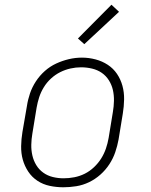

<svg xmlns="http://www.w3.org/2000/svg" viewBox="-20 -785 640 813"><path d="M248 8Q219 8 190.5 2Q162 -4 138.5 -19.5Q115 -35 99.5 -58.5Q84 -82 76.5 -109Q69 -136 69.5 -166Q70 -196 75 -226L94 -336Q98 -363 107 -389.5Q116 -416 132 -440.5Q148 -465 170 -484.5Q192 -504 218 -516Q244 -528 271.5 -534.5Q299 -541 327 -541Q356 -541 384.5 -533.5Q413 -526 436.5 -510.5Q460 -495 475.5 -472Q491 -449 498.5 -421.5Q506 -394 505.5 -364Q505 -334 500 -304L482 -194Q477 -167 468 -140.5Q459 -114 443 -89.5Q427 -65 405 -45.5Q383 -26 357 -13.5Q331 -1 303 3.5Q275 8 248 8ZM249 -30Q272 -30 295 -34.5Q318 -39 339 -49.5Q360 -60 378 -77Q396 -94 408.5 -114Q421 -134 428.5 -156Q436 -178 440 -201L458 -311Q462 -334 462.5 -358Q463 -382 458 -404Q453 -426 441 -445Q429 -464 411 -476.5Q393 -489 370 -494.5Q347 -500 323 -500Q301 -500 278.5 -495Q256 -490 235 -479.5Q214 -469 196 -452.5Q178 -436 165.5 -415.5Q153 -395 146 -373.5Q139 -352 135 -329L117 -219Q113 -196 112.5 -172.5Q112 -149 117 -127Q122 -105 133.5 -86Q145 -67 163 -54Q181 -41 203.5 -35.5Q226 -30 249 -30ZM337 -598 310 -622 452 -765 484 -735Z"/></svg>

Font: Iosevka Slab XLtEx
Style: Italic
Weight: 200
Width: 7
Italic angle: -9°
Monospace: yes
Designer: Belleve Invis
Foundry: Belleve Invis
Version: Version 11.1.0; ttfautohint (v1.8.3)